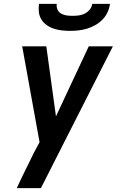

<svg xmlns="http://www.w3.org/2000/svg" viewBox="-20 -760 640 995"><path d="M67 215Q88 169 110.5 123.5Q133 78 155 33L185 -23L95 -520H220L270 -157L440 -520H565Q471 -336 378.5 -152.5Q286 31 192 215ZM343 -600Q321 -600 300 -602.5Q279 -605 259 -611.5Q239 -618 222 -630Q205 -642 194.5 -659Q184 -676 181.5 -697Q179 -718 182 -740H274Q272 -724 278 -710.5Q284 -697 297 -689.5Q310 -682 325 -680Q340 -678 356 -678Q372 -678 388 -680Q404 -682 419 -689.5Q434 -697 445 -710.5Q456 -724 458 -740H550Q547 -718 537.5 -697Q528 -676 511.5 -659Q495 -642 474 -630Q453 -618 431 -611.5Q409 -605 387 -602.5Q365 -600 343 -600Z"/></svg>

Font: Iosevka Aile Oblique
Style: Bold
Weight: 700
Italic angle: -9°
Designer: Belleve Invis
Foundry: Belleve Invis
Version: Version 31.1.0; ttfautohint (v1.8.4)